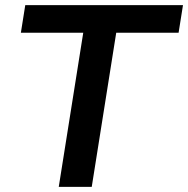

<svg xmlns="http://www.w3.org/2000/svg" viewBox="-20 -725 730 745"><path d="M208 0 303 -598H61L78 -705H690L673 -598H431L336 0Z"/></svg>

Font: Nunito Sans 12pt ExtraLight 12pt
Style: Bold Italic
Weight: 700
Italic angle: -9°
Version: Version 3.101;gftools[0.9.27]